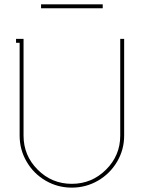

<svg xmlns="http://www.w3.org/2000/svg" viewBox="-20 -859 665 888"><path d="M554.2 -231.9Q554.2 -166.5 521.5 -111.1Q488.8 -55.7 433.1 -23.4Q377.4 8.8 312 8.8Q246.6 8.8 191.2 -23.4Q135.7 -55.7 103.3 -111.1Q70.8 -166.5 70.8 -231.9V-661.1H54.2V-679.2H88.9V-231.9Q88.9 -139.6 154.3 -74.2Q219.7 -8.8 312 -8.8Q404.3 -8.8 470.2 -74.2Q536.1 -139.6 536.1 -231.9V-679.2H554.2ZM455.1 -820.8H169.9V-838.9H455.1Z"/></svg>

Font: Rawengulk
Style: Light
Weight: 300
Version: Version 0.92